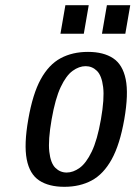

<svg xmlns="http://www.w3.org/2000/svg" viewBox="-20 -710 522 740"><path d="M228 10Q168 10 131 -14.5Q94 -39 83 -96Q72 -153 89 -250Q106 -348 137 -404.5Q168 -461 213.5 -485.5Q259 -510 319 -510Q379 -510 416 -485.5Q453 -461 464.5 -404.5Q476 -348 459 -250Q442 -153 410.5 -96Q379 -39 333.5 -14.5Q288 10 228 10ZM237 -45Q262 -45 287 -63Q312 -81 333.5 -125.5Q355 -170 369 -250Q383 -330 377.5 -374.5Q372 -419 353.5 -437Q335 -455 310 -455Q285 -455 260 -437Q235 -419 214 -374.5Q193 -330 179 -250Q165 -170 170 -125.5Q175 -81 193.5 -63Q212 -45 237 -45ZM373 -580 392 -690H482L463 -580ZM213 -580 232 -690H322L303 -580Z"/></svg>

Font: Cuprum
Style: Italic
Weight: 400
Italic angle: -10°
Designer: Jovanny Lemonad
Foundry: Jovanny Lemonad
Version: Version 3.000